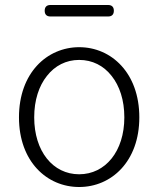

<svg xmlns="http://www.w3.org/2000/svg" viewBox="-20 -736 634 769"><path d="M128 -473C84 -425 56 -355 56 -266C56 -89 168 13 297 13C426 13 538 -89 538 -266C538 -355 510 -425 466 -473C422 -521 362 -547 297 -547C233 -547 172 -521 128 -473ZM168 -432C200 -473 245 -496 297 -496C350 -496 395 -473 427 -432C459 -392 478 -335 478 -266C478 -130 402 -38 297 -38C192 -38 117 -130 117 -266C117 -335 136 -392 168 -432ZM297 -716H182C167 -716 159 -708 159 -693C159 -678 167 -670 182 -670H297H413C428 -670 436 -678 436 -693C436 -708 428 -716 413 -716Z"/></svg>

Font: GenSenRounded2 TW L
Style: Regular
Weight: 300
Version: Version 2.100;PS 2.1;hotconv 16.6.51;makeotf.lib2.5.65220 DE